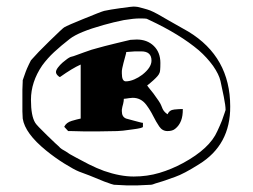

<svg xmlns="http://www.w3.org/2000/svg" viewBox="-20 -635 767 583"><path d="M49 -275 48 -297V-363L49 -388Q48 -390 52 -400L58 -417Q60 -423 62 -427L68 -440L74 -452L98 -478L130 -510Q171 -550 175 -552Q180 -555 196 -562L232 -577Q288 -600 296.5 -602Q305 -604 317.5 -606Q330 -608 344 -610Q379 -615 385 -615Q391 -615 398 -614L414 -610Q429 -606 436.5 -603Q444 -600 459 -592L492 -573Q542 -545 552 -539Q679 -462 679 -312Q680 -195 584 -136Q538 -107 512 -98L475 -85L452 -78Q442 -74 439 -74L396 -72H366L326 -74Q323 -74 296 -84L252 -102L220 -114Q205 -120 176 -138Q147 -156 120 -178Q56 -230 49 -275ZM434 -574Q428 -577 425.5 -578Q423 -579 404.5 -579Q386 -579 356 -574Q326 -568 294 -559Q219 -538 192 -517Q165 -496 144.5 -477Q124 -458 108 -436Q74 -386 74 -332Q74 -283 87 -262Q91 -255 123 -224Q155 -193 159 -190Q162 -186 168 -182L180 -175L192 -167Q198 -164 212 -156L250 -136Q274 -124 296 -116Q345 -99 386 -99Q427 -99 464 -110Q501 -121 536 -140Q617 -184 640 -237Q648 -254 654 -269L662 -292Q665 -300 665 -301Q665 -314 659.5 -341.5Q654 -369 649.5 -389Q645 -409 627 -435Q608 -461 584 -482Q526 -531 434 -574ZM236 -236 196 -237H187L175 -250Q181 -263 198 -268Q215 -273 225 -275V-439Q200 -428 162 -401Q160 -401 155 -406Q150 -411 150 -416.5Q150 -422 156 -430Q162 -438 170 -445Q185 -458 194 -462Q203 -464 213 -468L235 -476L258 -484L276 -489Q282 -491 298 -495L330 -503Q346 -507 359 -510Q372 -513 376 -514L395 -515Q427 -515 447 -495.5Q467 -476 467 -444Q467 -416 464 -413Q462 -406 446 -391.5Q430 -377 427 -376Q428 -373 434 -366L446 -351Q466 -324 469 -316Q472 -308 474 -304Q479 -294 489 -288Q494 -301 509.5 -302.5Q525 -304 535 -304Q536 -263 512 -244Q504 -237 488.5 -237Q473 -237 463.5 -251Q454 -265 445 -283Q436 -301 424 -317Q408 -338 383 -338Q378 -338 372 -337Q360 -335 356 -335Q356 -328 354 -320Q351 -310 350 -302V-297Q350 -280 363 -275Q373 -272 385 -269Q397 -266 404 -264Q411 -262 414 -262V-250Q414 -246 382 -242Q348 -237 336 -237L278 -236ZM390 -479 363 -477Q364 -476 362 -470Q358 -456 355 -444Q350 -424 350 -420V-412Q350 -388 362 -388Q374 -388 388 -394Q400 -399 412 -408Q440 -430 440 -451Q440 -479 409 -479Z"/></svg>

Font: Miltonian Tattoo
Style: Regular
Weight: 400
Designer: Pablo Impallari
Foundry: Pablo Impallari
Version: Version 1.008